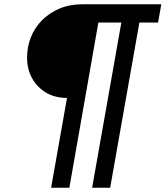

<svg xmlns="http://www.w3.org/2000/svg" viewBox="-20 -707 771 894"><path d="M218 167 292 -251Q236 -251 194 -276Q152 -301 129 -343.5Q106 -386 106 -438Q106 -489 124 -534Q142 -579 176 -613Q210 -647 257 -667Q304 -687 361 -687H731L716 -602H629L493 167H409L545 -602H438L303 167Z"/></svg>

Font: Archivo Expanded Medium
Style: Italic
Weight: 500
Width: 7
Italic angle: -10°
Designer: Hector Gatti
Foundry: Omnibus-Type
Version: Version 2.001